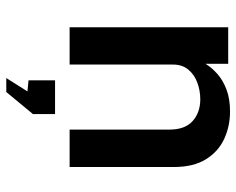

<svg xmlns="http://www.w3.org/2000/svg" viewBox="-92 -471 770 626"><g transform="rotate(90 293.0 -158.0)"><path d="M69 0V-517H188V-443Q200 -463 220.8 -481.5Q241.5 -500 272 -511.5Q302.5 -523 343.5 -523Q391.5 -523 432.8 -504Q474 -485 499.2 -444.5Q524.5 -404 524.5 -340V0H402.5V-325.5Q402.5 -376.5 374.5 -401.2Q346.5 -426 304 -426Q275 -426 249 -416.2Q223 -406.5 206.8 -386.8Q190.5 -367 190.5 -337.5V0ZM234.5 206.5 278 137.5 242 134V47.5H352V119.5L280 206.5Z"/></g></svg>

Font: Public Sans Thin SemiBold
Style: Regular
Weight: 600
Version: Version 2.001